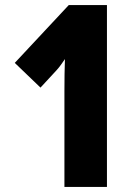

<svg xmlns="http://www.w3.org/2000/svg" viewBox="-20 -734 535 754"><path d="M400 0H233V-376Q233 -411 233.5 -442.5Q234 -474 235 -502Q228 -492 220 -480.5Q212 -469 201 -457L139 -390L38 -487L250 -714H400Z"/></svg>

Font: Noto Sans ExtraCondensed Black
Style: Regular
Weight: 900
Width: 2
Designer: Monotype Design Team
Foundry: Monotype Imaging Inc.
Version: Version 2.013; ttfautohint (v1.8.4.7-5d5b)